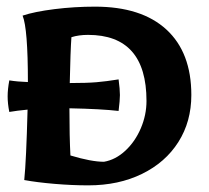

<svg xmlns="http://www.w3.org/2000/svg" viewBox="-20 -552 628 578"><path d="M556 -266Q556 -186 517 -124.5Q478 -63 407.5 -28.5Q337 6 246 6Q197 6 144 1.5Q91 -3 53 -10Q59 -68 63 -222Q31 -219 8 -215Q3 -240 3 -262Q3 -283 8 -310Q33 -306 64 -305Q64 -466 48 -505Q84 -517 144 -524.5Q204 -532 266 -532Q406 -532 481 -463Q556 -394 556 -266ZM421 -248Q421 -447 245 -447Q217 -447 195 -440Q192 -399 190 -302Q241 -302 270.5 -304.5Q300 -307 337 -313Q341 -283 341 -266Q341 -250 337 -218Q286 -224 189 -226Q189 -140 192 -84Q255 -65 293 -65Q328 -71 357.5 -98.5Q387 -126 404 -166Q421 -206 421 -248Z"/></svg>

Font: Mirza
Style: Bold
Weight: 700
Designer: Arabic design by Kourosh Beigpour, Latin design by Eduardo Tunni, engineering by Lasse Fister
Version: Version 1.0010g